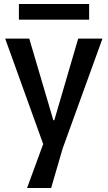

<svg xmlns="http://www.w3.org/2000/svg" viewBox="-20 -779 545 965"><path d="M116 166 197 -55 6 -585H127L248 -175H253L373 -585H495L295 -33L237 166ZM75 -680V-759H428V-680Z"/></svg>

Font: Ruda
Style: Bold
Weight: 700
Designer: Mariela Monsalve and Angelina Sanchez
Foundry: Mariela Monsalve and Angelina Sanchez
Version: Version 2.000